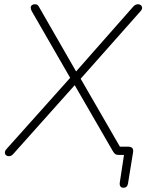

<svg xmlns="http://www.w3.org/2000/svg" viewBox="-20 -731 709 906"><path d="M562 155Q554 155 549 149.5Q544 144 545 132L568 -19L584 0H539Q530 0 524.5 -3.5Q519 -7 513 -17L325 -342H344L44 -6Q39 0 34 3Q29 6 21 6Q14 6 8.5 1.5Q3 -3 3 -11Q3 -19 10 -27L315 -368V-357L130 -678Q125 -688 125 -695Q125 -702 130.5 -706.5Q136 -711 144 -711Q153 -711 157.5 -707Q162 -703 166 -695L343 -387H333L608 -699Q613 -705 619 -708Q625 -711 632 -711Q639 -711 644.5 -706.5Q650 -702 650.5 -694.5Q651 -687 643 -678L354 -352V-371L555 -23L527 -39H584Q597 -39 603.5 -33Q610 -27 608 -13L584 135Q581 155 562 155Z"/></svg>

Font: Nunito Variable Extra Light
Style: Italic
Weight: 200
Italic angle: -9°
Designer: Vernon Adams
Foundry: Vernon Adams
Version: Version 3.602